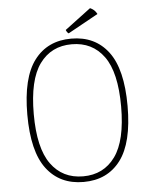

<svg xmlns="http://www.w3.org/2000/svg" viewBox="-58 -890 753 950"><g transform="rotate(-5 319.0 -415.0)"><path d="M319 12Q201 12 135.5 -74.5Q70 -161 70 -344Q70 -527 135.5 -613.5Q201 -700 319 -700Q437 -700 502.5 -613.5Q568 -527 568 -344Q568 -161 502.5 -74.5Q437 12 319 12ZM319 -16Q421 -16 478.5 -95.5Q536 -175 536 -344Q536 -514 478.5 -593Q421 -672 319 -672Q217 -672 159.5 -593Q102 -514 102 -344Q102 -175 159.5 -95.5Q217 -16 319 -16ZM459 -810 309 -727Q305 -729 301 -735Q297 -741 296 -745L425 -842Q432 -839 438.5 -834.5Q445 -830 450 -824Q455 -818 459 -810Z"/></g></svg>

Font: Arima Thin Thin
Style: Regular
Weight: 250
Version: Version 1.100